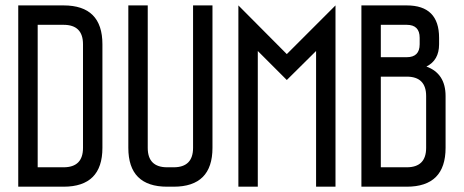

<svg xmlns="http://www.w3.org/2000/svg" viewBox="-20 -704 1749 724"><path d="M219.7 -683.6Q366.2 -683.6 366.2 -537.1Q366.2 -407.2 366.2 -146.5Q366.2 0 219.7 0Q163.1 0 48.8 0Q48.8 -25.4 48.8 -62.5Q48.8 -174.8 48.8 -398.4Q48.8 -469.7 48.8 -683.6Q91.8 -683.6 219.7 -683.6ZM122.1 -610.4Q122.1 -475.6 122.1 -73.2Q146.5 -73.2 219.7 -73.2Q293 -73.2 293 -146.5Q293 -276.4 293 -537.1Q293 -610.4 219.7 -610.4Q187.5 -610.4 122.1 -610.4Z M781.2 -683.6Q781.2 -549.8 781.2 -146.5Q781.2 0 634.8 0Q627 0 610.4 0Q463.9 0 463.9 -146.5Q463.9 -205.1 463.9 -292Q463.9 -378.9 463.9 -495.1Q463.9 -542 463.9 -683.6Q482.4 -683.6 537.1 -683.6Q537.1 -549.8 537.1 -146.5Q537.1 -73.2 610.4 -73.2Q618.2 -73.2 634.8 -73.2Q708 -73.2 708 -146.5Q708 -325.2 708 -683.6Q726.6 -683.6 781.2 -683.6Z M1245.1 -683.6Q1245.1 -512.7 1245.1 0Q1226.6 0 1171.9 0Q1171.9 -127.9 1171.9 -511.7Q1144.5 -484.4 1061.5 -402.3Q1034.2 -429.7 952.1 -511.7Q952.1 -383.8 952.1 0Q933.6 0 878.9 0Q878.9 -25.4 878.9 -62.5Q878.9 -174.8 878.9 -398.4Q878.9 -469.7 878.9 -683.6Q924.8 -637.7 1061.5 -500Q1107.4 -545.9 1245.1 -683.6Z M1342.8 0Q1342.8 -25.4 1342.8 -62.5Q1342.8 -174.8 1342.8 -398.4Q1342.8 -469.7 1342.8 -683.6Q1385.7 -683.6 1513.7 -683.6Q1635.7 -683.6 1635.7 -561.5Q1635.7 -553.7 1635.7 -537.1Q1635.7 -476.6 1587.9 -453.1Q1660.2 -426.8 1660.2 -341.8Q1660.2 -276.4 1660.2 -146.5Q1660.2 0 1513.7 0Q1457 0 1342.8 0ZM1416 -415Q1416 -329.1 1416 -73.2Q1440.4 -73.2 1513.7 -73.2Q1586.9 -73.2 1586.9 -146.5Q1586.9 -211.9 1586.9 -341.8Q1586.9 -415 1513.7 -415Q1481.4 -415 1416 -415ZM1416 -610.4Q1416 -580.1 1416 -488.3Q1440.4 -488.3 1513.7 -488.3Q1562.5 -488.3 1562.5 -537.1Q1562.5 -544.9 1562.5 -561.5Q1562.5 -610.4 1513.7 -610.4Q1481.4 -610.4 1416 -610.4Z"/></svg>

Font: ZAANS 2018
Style: Regular
Weight: 400
Designer: Counter Creatives
Version: Version 1.0 - 24-01-18